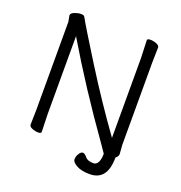

<svg xmlns="http://www.w3.org/2000/svg" viewBox="-147 -834 1033 1095"><g transform="rotate(20 369.0 -287.0)"><path d="M553 -3Q543 -18 520 -51Q328 -321 175 -579V-105L178 1Q178 11 160 11Q142 11 123 3.5Q104 -4 104 -17L106 -106V-641L99 -678Q99 -692 121.5 -700Q144 -708 154.5 -708Q165 -708 171 -707Q177 -706 182 -698Q207 -652 324.5 -464Q442 -276 566 -104V-589L562 -695Q562 -705 581 -705Q600 -705 618.5 -697.5Q637 -690 637 -677L635 -588V-87L639 -32Q639 -22 630 -12L623 -5Q623 134 516 134Q467 134 437 117.5Q407 101 407 83.5Q407 66 417.5 49Q428 32 439.5 32Q451 32 465.5 50Q480 68 516 68Q534 68 544 48Q553 29 553 -3Z"/></g></svg>

Font: QiushuiShotai
Style: Regular
Weight: 600
Designer: Fontworks Inc.
Foundry: Fontworks Inc.
Version: Version 1.250